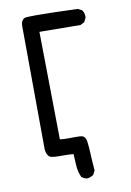

<svg xmlns="http://www.w3.org/2000/svg" viewBox="-98 -831 696 1022"><g transform="rotate(-10 250.0 -319.5)"><path d="M231 -95.2 264.6 -95.7Q287.1 -95.7 298.8 -93.8Q306.6 -92.3 311.3 -87.4Q315.9 -82.5 318.6 -76.4Q321.3 -70.3 322.8 -62Q326.7 -36.6 328.6 7.8Q330.6 52.2 334.5 96.7L323.7 118.7Q307.6 130.4 290 132.3Q272 130.4 259.3 119.1L258.3 118.7Q244.6 87.4 242.7 54.2L239.3 -7.8Q214.8 -10.3 189 -10.3H163.1Q134.8 -10.3 118.7 -14.2Q111.8 -16.1 106 -22Q95.2 -32.7 92.3 -59.1Q92.3 -59.6 88.4 -725.1Q88.4 -758.3 109.4 -767.1Q117.7 -770.5 171.9 -770.5Q242.2 -770.5 395 -765.1L416.5 -754.4L417.5 -753.4Q428.7 -738.3 428.7 -718.8Q428.7 -715.8 428.2 -711.4L417 -689.5L395 -678.2L173.3 -680.2L181.2 -97.7Q205.1 -95.2 231 -95.2Z"/></g></svg>

Font: Bakudai
Style: Medium
Weight: 500
Version: Version 1.48